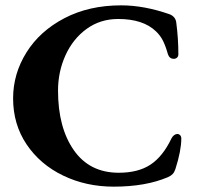

<svg xmlns="http://www.w3.org/2000/svg" viewBox="-20 -684 749 718"><path d="M29 0ZM29 -316Q29 -408 79 -488Q129 -568 221 -616Q313 -664 433 -664Q520 -664 616 -630Q636 -621 639 -601Q647 -541 647 -481Q647 -473 642 -468.5Q637 -464 630 -464Q614 -464 608 -481Q600 -510 590 -530.5Q580 -551 563 -567Q515 -613 422 -613Q355 -613 304 -576Q253 -539 225 -477.5Q197 -416 197 -345Q197 -207 256 -122.5Q315 -38 424 -38Q497 -38 543 -68.5Q589 -99 621 -166Q625 -174 631 -178.5Q637 -183 643 -183Q649 -183 653.5 -178.5Q658 -174 658 -166Q658 -121 636 -52Q632 -40 626 -33.5Q620 -27 609 -22Q526 14 405 14Q302 14 216 -27.5Q130 -69 79.5 -144Q29 -219 29 -316Z"/></svg>

Font: EB Garamond
Style: Bold
Weight: 700
Designer: Georg Duffner and Octavio Pardo
Foundry: Georg Duffner
Version: Version 1.000; ttfautohint (v1.6)